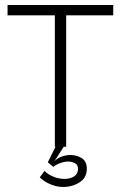

<svg xmlns="http://www.w3.org/2000/svg" viewBox="-20 -583 482 763"><path d="M243 -545V0H198V-545ZM10 -522V-563H430V-522ZM138 122 157 96Q170 110 192 119Q214 128 236 128Q259 128 274.5 118Q290 108 290 88Q290 72 278 65.5Q266 59 251 59Q237 59 221 64.5Q205 70 192 80L170 62L208 -15L236 -4L196 58Q207 46 224.5 39.5Q242 33 260 33Q285 33 305 45.5Q325 58 325 88Q325 123 296.5 141.5Q268 160 230 160Q207 160 182 150Q157 140 138 122Z"/></svg>

Font: Darker Grotesque Light
Style: Regular
Weight: 400
Version: Version 1.000;gftools[0.9.28]